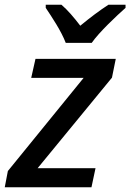

<svg xmlns="http://www.w3.org/2000/svg" viewBox="-37 -786 547 806"><path d="M239 -606H348C379 -651 454 -721 490 -753V-766H418C381 -742 341 -712 300 -678C275 -711 246 -745 221 -766H155V-753C181 -714 220 -656 239 -606ZM-17 0H347L364 -80H121L433 -460L449 -539H112L94 -459H314L-4 -68Z"/></svg>

Font: Noto Sans Medium
Style: Italic
Weight: 500
Italic angle: -12°
Designer: Monotype Design Team
Foundry: Monotype Imaging Inc.
Version: Version 2.013